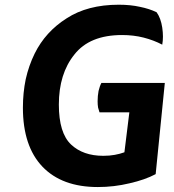

<svg xmlns="http://www.w3.org/2000/svg" viewBox="-20 -754 723 798"><path d="M627 -30.3Q636.7 -125 665 -409.2Q598.6 -409.2 401.4 -409.2Q394.5 -396.5 389.6 -376Q385.7 -355.5 385.7 -333Q385.7 -318.4 387.7 -306.6Q390.6 -294.9 393.6 -287.1Q435.5 -287.1 517.6 -287.1Q512.7 -245.1 497.1 -121.1Q478.5 -114.3 457 -110.4Q435.5 -106.4 409.2 -106.4Q325.2 -106.4 275.4 -153.3Q224.6 -201.2 224.6 -319.3Q224.6 -447.3 289.1 -527.3Q352.5 -608.4 487.3 -608.4Q535.2 -608.4 577.1 -597.7Q619.1 -586.9 654.3 -568.4Q660.2 -599.6 654.3 -639.6Q648.4 -678.7 630.9 -703.1Q600.6 -717.8 561.5 -725.6Q522.5 -734.4 473.6 -734.4Q343.8 -734.4 256.8 -677.7Q168.9 -622.1 124 -531.2Q99.6 -481.4 86.9 -424.8Q75.2 -368.2 75.2 -306.6Q75.2 -146.5 156.2 -61.5Q237.3 23.4 386.7 23.4Q454.1 23.4 518.6 7.8Q583 -6.8 627 -30.3Z"/></svg>

Font: cl
Style: Bold Italic
Weight: 400
Designer: Mitja Miklavcic
Version: Version 7.504; 2011; Build 1022